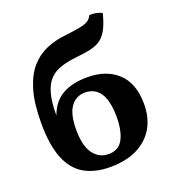

<svg xmlns="http://www.w3.org/2000/svg" viewBox="-132 -815 831 925"><g transform="rotate(-20 283.5 -352.5)"><path d="M275.7 9Q198.4 9 144.2 -22.2Q90 -53.4 62.4 -122.4Q34.8 -191.4 34.8 -303.5Q34.8 -404.1 54.4 -470.5Q74 -536.9 108.4 -576.7Q142.9 -616.5 188.4 -636.1Q234 -655.8 285.4 -661.3Q337.8 -667.4 366.5 -673Q395.2 -678.6 409.5 -688.1Q423.8 -697.6 430.7 -714Q449 -715 466 -711.5Q483 -707.9 495.1 -700.9Q482 -649.5 465.7 -620Q449.4 -590.5 427 -575.8Q404.6 -561.2 374.2 -554.8Q343.9 -548.5 303.3 -544.4Q256.2 -539.4 220.8 -527.6Q185.4 -515.8 162.3 -491.2Q139.3 -466.5 127.7 -423.7Q116.1 -380.8 116.1 -313.1Q140 -378.9 190.9 -407.4Q241.8 -435.8 318.7 -435.8Q416.5 -435.8 474.4 -381.4Q532.3 -326.9 532.3 -221.3Q532.3 -150.5 501.8 -98.8Q471.2 -47.1 413.9 -19Q356.7 9 275.7 9ZM289.5 -52.6Q342.5 -52.6 364.6 -95.1Q386.8 -137.7 386.8 -205.8Q386.8 -264.9 374.2 -301Q361.6 -337.1 338.2 -353.8Q314.9 -370.6 283.1 -370.6Q236.8 -370.6 209.6 -333Q182.3 -295.5 182.3 -216.3Q182.3 -133.8 211.6 -93.2Q241 -52.6 289.5 -52.6Z"/></g></svg>

Font: Vollkorn
Style: Regular
Weight: 400
Designer: Friedrich Althausen
Foundry: Friedrich Althausen
Version: Version 5.001